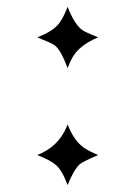

<svg xmlns="http://www.w3.org/2000/svg" viewBox="-20 -533 392 556"><path d="M264.2 -424.8Q209 -401.9 189 -365.2Q182.6 -353.5 175.8 -335.9Q155.8 -389.6 137.7 -402.3Q127.4 -409.2 87.9 -424.8Q134.8 -442.9 151.9 -466.3Q164.6 -483.9 175.8 -513.2Q196.3 -460 220.7 -444.3Q230.5 -438.5 264.2 -424.8ZM264.2 -84Q220.2 -65.4 210 -56.6Q192.9 -40 175.8 2.9Q159.7 -40 142.3 -54.9Q125 -69.8 88.9 -83.5L87.9 -84Q148.9 -107.9 172.9 -165.5Q173.8 -167.5 175.8 -172.9Q194.3 -124.5 224.1 -104.5Q240.7 -93.8 264.2 -84Z"/></svg>

Font: Linux Biolinum O
Style: Regular
Weight: 400
Designer: Philipp H. Poll
Foundry: Philipp H. Poll
Version: Version 1.0.4